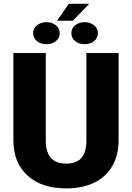

<svg xmlns="http://www.w3.org/2000/svg" viewBox="-20 -993 705 1022"><path d="M611.3 -710.9V-245.6Q611.3 -166.5 577.6 -108.6Q543.9 -50.8 481 -20.5Q418 9.8 332 9.8Q202.1 9.8 127.4 -57.6Q52.7 -125 51.3 -242.2V-710.9H223.6V-238.8Q226.6 -122.1 332 -122.1Q385.3 -122.1 412.6 -151.4Q439.9 -180.7 439.9 -246.6V-710.9ZM346.2 -972.7H455.1L367.7 -882.8H283.7ZM156.2 -816.4Q156.2 -842.3 177 -858.6Q197.8 -875 227.1 -875Q257.3 -875 277.6 -858.4Q297.9 -841.8 297.9 -816.4Q297.9 -791.5 278.3 -774.7Q258.8 -757.8 227.1 -757.8Q195.8 -757.8 176 -774.7Q156.2 -791.5 156.2 -816.4ZM359.9 -816.4Q359.9 -841.8 380.1 -858.4Q400.4 -875 430.7 -875Q460.4 -875 480.7 -858.4Q501 -841.8 501 -816.4Q501 -791.5 481.4 -774.7Q461.9 -757.8 430.7 -757.8Q398.9 -757.8 379.4 -774.7Q359.9 -791.5 359.9 -816.4Z"/></svg>

Font: Roboto Black
Style: Regular
Weight: 900
Designer: Google
Version: Version 2.134; 2016